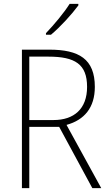

<svg xmlns="http://www.w3.org/2000/svg" viewBox="-20 -970 564 990"><path d="M384 -942V-950H339C310 -904 260 -844 217 -799V-791H243C291 -831 351 -897 384 -942ZM234 -714H93V0H131V-316H285L456 0H502L323 -326C414 -351 469 -414 469 -522C469 -666 387 -714 234 -714ZM230 -678C367 -678 429 -639 429 -522C429 -408 361 -351 256 -351H131V-678Z"/></svg>

Font: Noto Sans Gurmukhi UI SemiCondensed ExtraLight
Style: Regular
Weight: 200
Width: 4
Designer: Jelle Bosma - Monotype Design Team
Foundry: Monotype Imaging Inc.
Version: Version 2.004